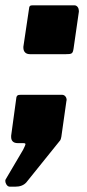

<svg xmlns="http://www.w3.org/2000/svg" viewBox="-39 -539 329 723"><path d="M209 -335C232 -335 235 -337 238 -356L258 -495C258 -496 258 -497 258 -498C258 -508 252 -519 241 -519H85C74 -519 71 -517 70 -504L49 -363C49 -362 49 -361 49 -360C49 -345 57 -335 74 -335ZM18 164C36 164 50 159 60 148L188 -11C189 -13 191 -17 192 -24L211 -158C211 -160 212 -161 212 -163C212 -171 206 -182 195 -182H39C28 -182 23 -180 22 -167L3 -28C3 -26 3 -24 3 -23C3 -11 9 0 28 0H48C54 0 57 1 57 4C57 6 54 13 48 25L-18 137C-19 139 -19 141 -19 143C-19 150 -13 164 -2 164Z"/></svg>

Font: Libre Franklin ExtraBold
Style: Italic
Weight: 800
Italic angle: -8°
Designer: Pablo Impallari, Rodrigo Fuenzalida
Foundry: Impallari Type
Version: Version 1.002; ttfautohint (v1.5)